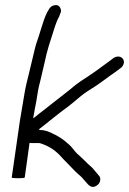

<svg xmlns="http://www.w3.org/2000/svg" viewBox="-20 -709 506 753"><path d="M134 -203 156 -220C162 -225 169 -231 177 -237C185 -243 195 -251 206 -260C217 -269 230 -278 243 -288C256 -298 270 -309 285 -322C300 -335 316 -347 334 -358C352 -369 370 -381 387 -394C404 -407 420 -418 433 -427L453 -442C459 -446 463 -452 465 -459C467 -466 466 -473 462 -478C458 -483 454 -486 447 -487C440 -488 433 -486 426 -482L406 -467C393 -458 378 -446 361 -434C344 -422 327 -410 308 -398C289 -386 272 -373 256 -359C241 -347 227 -336 214 -326C201 -316 189 -307 178 -298C167 -289 158 -282 149 -275C140 -268 132 -263 127 -258C122 -253 116 -249 110 -245C112 -256 114 -269 117 -284C120 -299 124 -318 127 -340C130 -362 135 -380 139 -396C143 -412 148 -433 154 -460C160 -487 165 -509 171 -528C177 -547 184 -568 191 -591C198 -614 205 -632 212 -644L216 -655C220 -662 220 -668 218 -674C216 -680 212 -686 206 -688C200 -690 193 -689 186 -686C179 -683 175 -678 171 -671L165 -661C156 -643 149 -622 142 -599C135 -576 129 -557 124 -543C119 -529 116 -514 112 -498C108 -482 103 -459 95 -427C87 -395 80 -367 76 -342L58 -235L26 -13C26 -11 34 -10 51 -10C68 -10 77 -11 77 -13L96 -149C98 -148 100 -148 103 -148H132C135 -148 140 -147 147 -144C177 -133 201 -116 221 -93C226 -87 235 -78 246 -67C257 -56 266 -46 274 -38C282 -30 289 -24 294 -20C299 -16 304 -10 309 -4L325 14C331 20 337 24 344 24C351 24 357 21 363 16C369 11 372 5 373 -2C374 -9 373 -15 368 -20L348 -44C344 -49 339 -54 333 -59C327 -64 318 -73 307 -84C296 -95 287 -102 282 -107C277 -112 271 -119 264 -128C257 -137 246 -147 232 -158C218 -169 202 -178 185 -186C168 -194 154 -199 140 -199H134Z"/></svg>

Font: AppleStorm
Style: Ita
Weight: 400
Foundry: Cannot Into Space Fonts
Version: Version 1.01